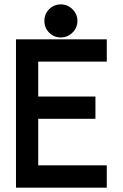

<svg xmlns="http://www.w3.org/2000/svg" viewBox="-20 -865 565 885"><path d="M156.2 -317.4V-103H472.2V0H53.7V-683.6H472.2V-581.1H156.2V-419.9H419.9V-317.4ZM260.3 -844.7Q291.5 -844.7 314.2 -822.3Q336.9 -799.8 336.9 -768.6Q336.9 -737.3 314.2 -714.8Q291.5 -692.4 260.3 -692.4Q228.5 -692.4 206.5 -714.6Q184.6 -736.8 184.6 -768.6Q184.6 -800.3 206.5 -822.5Q228.5 -844.7 260.3 -844.7Z"/></svg>

Font: Anka/Coder Condensed
Style: Bold
Weight: 700
Width: 4
Monospace: yes
Version: Version 001.100